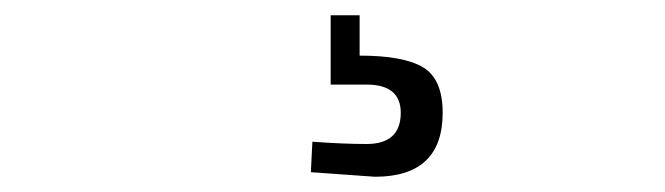

<svg xmlns="http://www.w3.org/2000/svg" viewBox="-20 -21 873 252"><path d="M561 127Q561 211 472 211L388 205L390 165Q431 168 461 168Q506 168 506 127Q506 90 461 90H414V-1H452V52Q510 52 535.5 67.5Q561 83 561 127Z"/></svg>

Font: TitilliumText22L Lt
Style: Thin
Weight: 300
Designer: Campivisivi
Foundry: Campivisivi
Version: 1.000